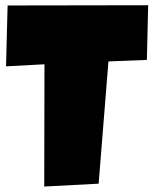

<svg xmlns="http://www.w3.org/2000/svg" viewBox="-20 -718 583 727"><path d="M541 -698.2 536.1 -491.2 390.6 -485.4 353.5 -22.5 147.5 -11.7 148.4 -474.6 2.9 -466.8 8.8 -697.3Z"/></svg>

Font: Luckiest Guy
Style: Regular
Weight: 400
Designer: Astigmatic (AOETI)
Foundry: Astigmatic (AOETI)
Version: Version 1.000